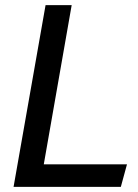

<svg xmlns="http://www.w3.org/2000/svg" viewBox="-20 -730 538 750"><path d="M33 0 158 -710H260L151 -88H476L452 0Z"/></svg>

Font: Livvic Medium
Style: Italic
Weight: 500
Italic angle: -10°
Designer: Jacques Le Bailly, Baron von Fonthausen
Version: Version 1.001; ttfautohint (v1.8.2)